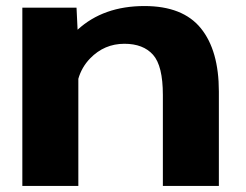

<svg xmlns="http://www.w3.org/2000/svg" viewBox="-20 -616 816 636"><path d="M54 0V-590.5H233.5L237 -517.5Q322.5 -596 458.5 -596Q585.5 -596 645.2 -522.5Q705 -449 705 -312.5V0H519.5V-301.5Q519.5 -398 487 -434.5Q454.5 -471 392 -471Q325.5 -471 278.5 -422.5Q250.5 -393.5 239.5 -355V0Z"/></svg>

Font: Anybody ExtraExpanded Regular
Style: Bold
Weight: 700
Width: 8
Designer: Tyler Finck
Foundry: Etcetera Type Company
Version: Version 1.010; ttfautohint (v1.8.3) -l 8 -r 50 -G 200 -x 14 